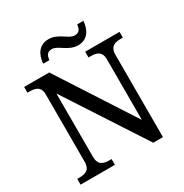

<svg xmlns="http://www.w3.org/2000/svg" viewBox="-201 -1057 1165 1215"><g transform="rotate(-30 381.5 -449.5)"><path d="M467 -771C538 -771 568 -828 572 -889H527C523 -862 517 -836 478 -836C436 -836 393 -899 322 -899C250 -899 220 -842 216 -781H261C265 -808 270 -834 310 -834C353 -834 395 -771 467 -771ZM38 0H289V-42H276C231 -42 194 -51 194 -114V-576L569 0H640V-600C640 -663 677 -672 722 -672H735V-714H484V-672H497C541 -672 579 -663 579 -604V-161L221 -714H38V-672H51C95 -672 133 -663 133 -604V-114C133 -51 96 -42 51 -42H38Z"/></g></svg>

Font: Noto Serif
Style: Regular
Weight: 400
Designer: Monotype Design Team
Foundry: Monotype Imaging Inc.
Version: Version 2.015